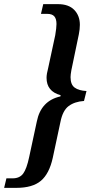

<svg xmlns="http://www.w3.org/2000/svg" viewBox="-69 -781 442 928"><path d="M-38 81H-8Q26 81 43 58Q60 35 72 -22L109 -194Q129 -294 223 -315L224 -321Q156 -339 156 -405Q156 -423 164 -453L198 -611Q204 -647 204 -665Q204 -690 193.5 -702Q183 -714 159 -714H129L140 -761H211Q263 -761 290 -733Q317 -705 317 -661Q317 -640 312 -615L276 -442Q272 -420 272 -408Q272 -372 292 -357.5Q312 -343 349 -341L337 -293Q292 -290 263 -268.5Q234 -247 223 -191L186 -18Q169 59 128.5 93Q88 127 10 127H-49Z"/></svg>

Font: Noto Serif CondSemiBold
Style: Italic
Weight: 600
Width: 3
Italic angle: -12°
Designer: Monotype Design Team
Foundry: Monotype Imaging Inc.
Version: Version 1.001